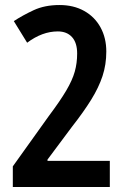

<svg xmlns="http://www.w3.org/2000/svg" viewBox="-20 -795 494 764"><path d="M31 -51V-133L174 -333Q219 -393 243.5 -434.5Q268 -476 277.5 -510Q287 -544 287 -582Q287 -625 266.5 -647.5Q246 -670 210 -670Q148 -670 88 -625L35 -711Q70 -734 114 -754.5Q158 -775 217 -775Q273 -775 315 -751.5Q357 -728 380 -686Q403 -644 403 -590Q403 -538 388 -492.5Q373 -447 343 -398.5Q313 -350 266 -290L169 -160V-155H417V-51Z"/></svg>

Font: Noto Sans Tamil UI ExtraCondensed SemiBold
Style: Regular
Weight: 600
Width: 2
Designer: Jelle Bosma - Monotype Design Team
Foundry: Monotype Imaging Inc.
Version: Version 2.004; ttfautohint (v1.8.4.7-5d5b)